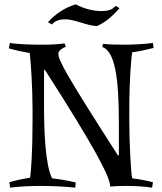

<svg xmlns="http://www.w3.org/2000/svg" viewBox="-20 -857 746 885"><path d="M185 -651C131 -651 69 -652 25 -659L21 -634C43 -627 94 -616 117 -613C122 -576 130 -449 130 -355V-296C130 -158 123 -68 119 -38C96 -35 45 -24 23 -17L27 8C67 2 131 0 171 0C217 0 281 3 327 8L329 -16C301 -23 250 -32 220 -35C188 -100 183 -257 183 -365V-533L187 -535C416 -178 488 -41 488 3C510 1 533 0 555 0C605 0 641 2 681 8L685 -17C660 -24 617 -32 589 -35C583 -69 576 -202 576 -296V-355C576 -493 585 -586 589 -616C619 -619 659 -629 688 -636L685 -659C648 -654 599 -651 549 -651C517 -651 478 -652 455 -655L451 -641C510 -620 528 -500 528 -286V-142L524 -140C284 -514 249 -579 249 -610C249 -624 270 -637 283 -641L278 -657C256 -654 221 -651 185 -651ZM219 -744C235 -763 257 -768 282 -768C324 -768 385 -737 427 -737C469 -755 500 -785 531 -819L513 -830C496 -810 474 -806 448 -806C407 -806 365 -818 329 -837C278 -822 235 -792 201 -755Z"/></svg>

Font: Almendra
Style: Regular
Weight: 400
Designer: Ana Sanfelippo
Foundry: Ana Sanfelippo
Version: Version 1.003